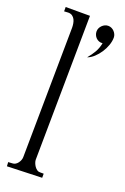

<svg xmlns="http://www.w3.org/2000/svg" viewBox="-132 -745 488 751"><g transform="rotate(20 111.5 -369.0)"><path d="M147 -42 2 -37.1 1 -54.2 18.1 -55.2Q24.9 -55.2 30.8 -58.8Q36.6 -62.5 40.8 -68.1Q44.9 -73.7 47.4 -80.3Q49.8 -86.9 49.8 -92.8L56.2 -633.8Q56.2 -642.1 54.7 -650.9Q53.2 -659.7 49.6 -667Q45.9 -674.3 39.1 -679.2Q32.2 -684.1 22 -684.1L4.9 -683.1V-701.2H106L99.1 -100.1Q99.1 -94.2 101.8 -86.9Q104.5 -79.6 108.9 -73.2Q113.3 -66.9 119.4 -62.7Q125.5 -58.6 132.8 -59.1H147ZM222.7 -652.8Q222.7 -637.7 216.8 -620.8Q210.9 -604 200.9 -588.9Q190.9 -573.7 178 -561.8Q165 -549.8 150.9 -544.9Q165 -561.5 174.8 -578.4Q184.6 -595.2 189 -617.2H187Q179.7 -616.7 173.1 -619.4Q166.5 -622.1 161.6 -627Q156.7 -631.8 153.8 -638.7Q150.9 -645.5 150.9 -652.8Q150.9 -660.2 153.8 -666.5Q156.7 -672.9 161.9 -678Q167 -683.1 173.3 -686Q179.7 -689 187 -689Q194.3 -689 200.7 -686Q207 -683.1 211.9 -678Q216.8 -672.9 219.7 -666.5Q222.7 -660.2 222.7 -652.8Z"/></g></svg>

Font: Bigelow Rules
Style: Regular
Weight: 400
Designer: Astigmatic (AOETI)
Foundry: Astigmatic (AOETI)
Version: Version 1.001